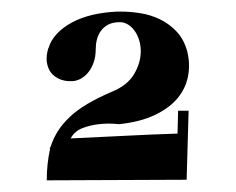

<svg xmlns="http://www.w3.org/2000/svg" viewBox="-20 -704 405 329"><path d="M303.2 -514.2 299.8 -396 60.1 -395Q60.1 -423.3 65.9 -449.2H64.9L66.9 -453.1Q71.3 -466.8 79.3 -479.5Q87.4 -492.2 99.9 -503.9Q112.3 -515.6 130.1 -526.1Q147.9 -536.6 171.9 -546.9Q198.2 -557.6 209.7 -576.9Q221.2 -596.2 221.2 -616.2Q221.2 -625.5 218.8 -634Q216.3 -642.6 211.9 -649.4Q207.5 -656.2 201.4 -660.6Q195.3 -665 188 -666H183.1Q171.9 -665.5 164.6 -661.4Q157.2 -657.2 152.6 -650.6Q147.9 -644 146 -636Q144 -627.9 144 -619.1Q144 -607.4 140.6 -597.4Q137.2 -587.4 131.3 -580.1Q125.5 -572.8 117.4 -568.6Q109.4 -564.5 100.1 -564.9Q90.3 -564.9 81.8 -568.6Q73.2 -572.3 67.6 -579.3Q62 -586.4 60.3 -597.2Q58.6 -607.9 63 -622.1V-621.1Q66.9 -634.8 77.4 -646Q87.9 -657.2 103.3 -665.5Q118.7 -673.8 138.4 -678.5Q158.2 -683.1 180.2 -684.1H183.1H188Q203.1 -684.1 220.5 -681.4Q237.8 -678.7 253.7 -671.1Q269.5 -663.6 282.2 -650.4Q294.9 -637.2 300.8 -616.2Q306.2 -594.2 302.2 -573.5Q298.3 -552.7 284.4 -535.9Q270.5 -519 245.6 -507.1Q220.7 -495.1 184.1 -491.2Q165.5 -493.2 149.4 -491.2Q135.3 -489.7 121.6 -484.6Q107.9 -479.5 101.1 -466.8Q147 -468.8 192.1 -471.2Q237.3 -473.6 284.2 -475.1L285.2 -514.2Z"/></svg>

Font: Purple Purse
Style: Regular
Weight: 400
Designer: Astigmatic (AOETI)
Foundry: Astigmatic (AOETI)
Version: Version 1.000